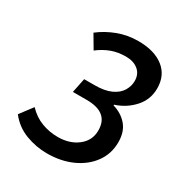

<svg xmlns="http://www.w3.org/2000/svg" viewBox="-161 -782 858 910"><g transform="rotate(30 268.0 -327.0)"><path d="M224 12Q165 12 108 -9.5Q51 -31 13 -80L65 -149Q99 -113 141.5 -97Q184 -81 230 -81Q295 -81 338.5 -115Q382 -149 382 -204Q382 -302 262 -302H186L202 -381H258Q314 -381 348.5 -397Q383 -413 398.5 -439Q414 -465 414 -493Q414 -531 388 -552Q362 -573 321 -573Q278 -573 242.5 -560Q207 -547 173 -521L130 -594Q171 -626 223.5 -646Q276 -666 335 -666Q423 -666 473.5 -626.5Q524 -587 524 -516Q524 -455 484 -410.5Q444 -366 385 -347V-343Q433 -329 462.5 -294.5Q492 -260 492 -203Q492 -140 457 -91.5Q422 -43 361.5 -15.5Q301 12 224 12Z"/></g></svg>

Font: Source Sans 3 Semibold
Style: Italic
Weight: 600
Italic angle: -11°
Designer: Paul D. Hunt
Foundry: Adobe
Version: Version 3.052;hotconv 1.1.0;makeotfexe 2.6.0